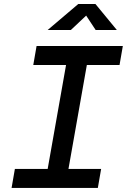

<svg xmlns="http://www.w3.org/2000/svg" viewBox="-20 -918 626 938"><path d="M36.6 0 52.7 -92.8H212.9L302.7 -600.6H142.6L158.7 -693.4H580.1L564 -600.6H404.3L314.5 -92.8H474.1L458 0ZM212.9 -771.5 362.3 -898.4H446.3L550.8 -771.5H447.3L400.9 -841.8L326.2 -771.5Z"/></svg>

Font: CaskaydiaCove NFP
Style: Italic
Weight: 400
Italic angle: -10°
Designer: Aaron Bell
Foundry: Saja Typeworks
Version: Version 2111.001; VTT 6.35;Nerd Fonts 3.1.1